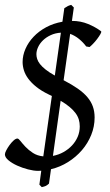

<svg xmlns="http://www.w3.org/2000/svg" viewBox="-28 -687 450 789"><path d="M121.6 -463.9Q121.6 -454.6 124.8 -444.6Q127.9 -434.6 136.2 -423.8Q144.5 -413.1 159.2 -401.4Q173.8 -389.6 197.3 -376.5L222.2 -552.7Q199.2 -551.3 180.7 -542.7Q162.1 -534.2 148.9 -521.5Q135.7 -508.8 128.7 -493.7Q121.6 -478.5 121.6 -463.9ZM299.8 -167.5Q299.8 -182.6 295.7 -196.3Q291.5 -210 282 -222.7Q272.5 -235.4 257.6 -247.8Q242.7 -260.3 221.2 -272.9L189.5 -46.4Q212.9 -50.8 232.9 -62Q252.9 -73.2 267.8 -89.1Q282.7 -105 291.3 -125Q299.8 -145 299.8 -167.5ZM387.2 -558.6Q390.1 -556.6 384.8 -547.1Q379.4 -537.6 371.1 -526.6Q362.8 -515.6 353.5 -506.1Q344.2 -496.6 339.8 -493.7L326.2 -496.1Q314.5 -512.2 297.4 -526.4Q280.3 -540.5 260.3 -547.9L233.4 -357.4Q267.1 -339.8 291.3 -323Q315.4 -306.2 330.8 -288.1Q346.2 -270 353.5 -249.5Q360.8 -229 360.8 -204.1Q360.8 -167 346.9 -132.6Q333 -98.1 308.6 -69.8Q284.2 -41.5 251.5 -21Q218.8 -0.5 181.6 8.3L173.3 67.4Q168.9 71.3 166 73.5Q163.1 75.7 159.9 77.1Q156.7 78.6 153.1 79.6Q149.4 80.6 143.6 82L133.8 71.8L141.6 14.6Q138.2 14.6 134.8 14.9Q131.3 15.1 127.9 15.1Q110.4 15.1 86.9 9Q63.5 2.9 42.5 -6.6Q21.5 -16.1 6.8 -28.3Q-7.8 -40.5 -7.8 -52.7Q-7.8 -58.6 -2.2 -69.3Q3.4 -80.1 11.2 -90.8Q19 -101.6 27.8 -109.6Q36.6 -117.7 43.5 -117.7Q48.3 -117.7 56.4 -107.2Q64.5 -96.7 76.9 -83.5Q89.4 -70.3 107.2 -58.6Q125 -46.9 149.9 -44.4L185.1 -292.5L173.3 -298.3Q142.6 -313 121.8 -329.6Q101.1 -346.2 88.4 -363.3Q75.7 -380.4 70.3 -397.9Q64.9 -415.5 64.9 -432.1Q64.9 -459.5 76.7 -486.3Q88.4 -513.2 109.9 -535.9Q131.3 -558.6 161.6 -575Q191.9 -591.3 228.5 -597.7L236.3 -653.3Q242.7 -657.2 245.6 -658.9Q248.5 -660.6 250.5 -661.9Q252.4 -663.1 255.4 -664.1Q258.3 -665 264.6 -667L275.4 -656.2L267.6 -601.1H268.1Q303.2 -601.1 334 -588.4Q364.7 -575.7 387.2 -558.6Z"/></svg>

Font: Gentium Plus Eur
Style: Italic
Weight: 400
Italic angle: -8°
Designer: J. Victor Gaultney, Annie Olsen, Iska Routamaa, Becca Hirsbrunner
Foundry: SIL International
Version: Version 5.000